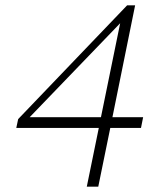

<svg xmlns="http://www.w3.org/2000/svg" viewBox="-20 -679 556 719"><path d="M508 -200H393L348 20H305L350 -200H41L48 -233L456 -659H486L401 -240H516ZM91 -240H358L430 -592Z"/></svg>

Font: Source Serif Pro Light
Style: Italic
Weight: 300
Italic angle: -12°
Designer: Frank Grießhammer
Foundry: Adobe Systems Incorporated
Version: Version 3.001;hotconv 1.0.111;makeotfexe 2.5.65597